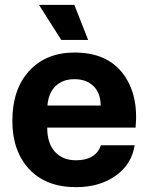

<svg xmlns="http://www.w3.org/2000/svg" viewBox="-20 -763 613 793"><path d="M294 10Q170 10 100.5 -64.5Q31 -139 31 -264Q31 -394 100.5 -470Q170 -546 288 -546Q421 -546 487 -460Q553 -374 540 -236H175Q175 -171 207 -136Q239 -101 294 -101Q375 -101 397 -163H536Q524 -84 457.5 -37Q391 10 294 10ZM233 -598 141 -743H287L344 -598ZM176 -327H396Q395 -380 365.5 -408Q336 -436 288 -436Q239 -436 209.5 -407.5Q180 -379 176 -327Z"/></svg>

Font: Mona Sans
Style: Bold
Weight: 700
Designer: Deni Anggara
Foundry: GitHub
Version: Version 2.000;Glyphs 3.2.3 (3260)